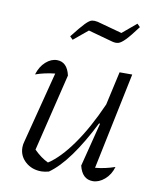

<svg xmlns="http://www.w3.org/2000/svg" viewBox="-81 -767 690 836"><g transform="rotate(10 264.5 -348.5)"><path d="M325 -52 374 -245 370 -247Q325 -157 280 -95Q235 -33 191 -2Q172 3 158 3Q116 3 87.5 -22.5Q59 -48 59 -86Q59 -99 63 -112L144 -427Q97 -422 58 -408Q69 -444 92.5 -465Q116 -486 142 -486Q187 -486 200 -428L117 -86Q148 -55 180 -40Q231 -73 284.5 -148.5Q338 -224 386 -333L419 -481H475L386 -53Q430 -57 473 -72Q463 -37 438 -15.5Q413 6 386 6Q339 6 325 -52ZM193 -585 180 -598Q215 -643 233 -661.5Q251 -680 262 -682Q273 -684 287 -681L397 -651L459 -703L472 -690Q440 -647 422 -628.5Q404 -610 392 -606.5Q380 -603 365 -607L256 -637Z"/></g></svg>

Font: Piazzolla Light
Style: Italic
Weight: 300
Italic angle: -11.3°
Designer: Juan Pablo del Peral
Foundry: Huerta Tipografica
Version: Version 1.330